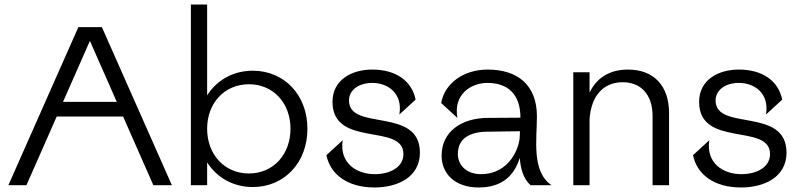

<svg xmlns="http://www.w3.org/2000/svg" viewBox="-20 -820 3547 850"><path d="M659 0H741L431 -700H327L17 0H97L231 -304H525ZM259 -369 378 -639 497 -369Z M897 -250C897 -365 975 -447 1082 -447C1189 -447 1266 -365 1266 -250C1266 -135 1189 -52 1082 -52C975 -52 897 -135 897 -250ZM825 0H897V-101C940 -34 1012 8 1099 8C1239 8 1341 -100 1341 -250C1341 -399 1239 -507 1099 -507C1012 -507 940 -465 897 -398V-800H825Z M1628 -453C1696 -453 1764 -408 1748 -313L1820 -379C1803 -462 1733 -512 1628 -512C1536 -512 1452 -466 1452 -369C1452 -164 1766 -277 1766 -138C1766 -79 1706 -49 1639 -49C1559 -49 1482 -97 1497 -199L1425 -133C1443 -46 1520 10 1638 10C1739 10 1839 -35 1839 -144C1839 -349 1525 -237 1525 -375C1525 -424 1572 -453 1628 -453Z M2138 -453C2227 -453 2284 -404 2284 -299L2137 -298C2024 -297 1935 -238 1935 -131C1935 -53 1992 10 2099 10C2194 10 2254 -34 2281 -121C2285 -72 2297 -28 2329 0H2422C2332 -60 2357 -205 2357 -305C2357 -445 2270 -512 2139 -512C2030 -512 1948 -449 1933 -364L2005 -298C1986 -403 2066 -453 2138 -453ZM2007 -138C2007 -207 2059 -236 2137 -237L2282 -239L2281 -218C2281 -170 2238 -49 2109 -49C2047 -49 2007 -87 2007 -138Z M2737 -456C2814 -456 2869 -405 2869 -306V0H2942V-319C2942 -439 2876 -512 2760 -512C2676 -512 2620 -473 2590 -410V-500H2518V0H2590V-292C2597 -398 2653 -456 2737 -456Z M3251 -453C3319 -453 3387 -408 3371 -313L3443 -379C3426 -462 3356 -512 3251 -512C3159 -512 3075 -466 3075 -369C3075 -164 3389 -277 3389 -138C3389 -79 3329 -49 3262 -49C3182 -49 3105 -97 3120 -199L3048 -133C3066 -46 3143 10 3261 10C3362 10 3462 -35 3462 -144C3462 -349 3148 -237 3148 -375C3148 -424 3195 -453 3251 -453Z"/></svg>

Font: Absans
Style: Regular
Weight: 400
Designer: Valerio Monopoli
Version: Version 1.200;Glyphs 3.2 (3217)